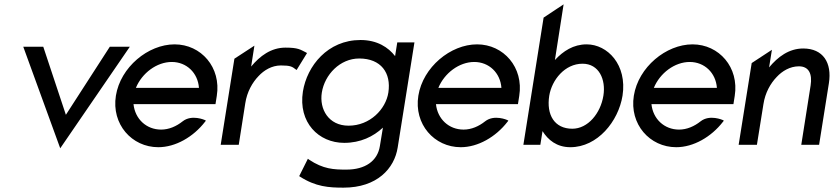

<svg xmlns="http://www.w3.org/2000/svg" viewBox="-20 -666 3835 883"><path d="M87 -451 257 16 577 -451H485L283 -138L179 -451Z M513 -226C492 -95 586 11 708 11C787 11 869 -36 923 -106L927 -111L922 -114C922 -114 862 -141 820 -108C791 -85 757 -70 721 -70C653 -70 601 -119 594 -187H971L977 -225C998 -356 905 -462 783 -462C661 -462 534 -357 513 -226ZM605 -262C633 -330 701 -381 770 -381C838 -381 890 -331 895 -262Z M995 0H1078L1108 -191C1116 -244 1141 -287 1169 -316C1194 -343 1230 -365 1272 -365C1317 -365 1324 -359 1340 -347L1344 -344L1392 -422L1387 -425C1361 -438 1351 -447 1293 -447C1226 -447 1175 -408 1135 -360L1150 -456L1058 -396Z M1373 -245C1351 -103 1445 -9 1563 -9C1638 -9 1697 -38 1741 -79L1727 6C1716 75 1659 114 1573 114C1515 114 1467 112 1401 68L1396 64L1356 144L1359 146C1432 193 1492 197 1560 197C1714 197 1794 109 1809 12L1886 -471H1807L1797 -408C1766 -448 1715 -482 1638 -482C1487 -482 1392 -363 1373 -245ZM1460 -240C1473 -323 1544 -397 1632 -397C1732 -397 1780 -331 1766 -240C1754 -164 1682 -88 1583 -88C1491 -88 1448 -164 1460 -240Z M1904 -226C1883 -95 1977 11 2099 11C2178 11 2260 -36 2314 -106L2318 -111L2313 -114C2313 -114 2253 -141 2211 -108C2182 -85 2148 -70 2112 -70C2044 -70 1992 -119 1985 -187H2362L2368 -225C2389 -356 2296 -462 2174 -462C2052 -462 1925 -357 1904 -226ZM1996 -262C2024 -330 2092 -381 2161 -381C2229 -381 2281 -331 2286 -262Z M2387 0H2465L2475 -63C2500 -23 2540 11 2603 11C2728 11 2824 -108 2843 -226C2865 -368 2774 -462 2678 -462C2617 -462 2570 -431 2532 -390L2572 -646L2480 -585ZM2506 -226C2518 -299 2578 -373 2659 -373C2735 -373 2767 -300 2755 -226C2742 -145 2684 -74 2612 -74C2530 -74 2492 -138 2506 -226Z M2895 -226C2874 -95 2968 11 3090 11C3169 11 3251 -36 3305 -106L3309 -111L3304 -114C3304 -114 3244 -141 3202 -108C3173 -85 3139 -70 3103 -70C3035 -70 2983 -119 2976 -187H3353L3359 -225C3380 -356 3287 -462 3165 -462C3043 -462 2916 -357 2895 -226ZM2987 -262C3015 -330 3083 -381 3152 -381C3220 -381 3272 -331 3277 -262Z M3377 0H3461L3491 -187C3499 -240 3524 -283 3552 -312C3577 -339 3613 -361 3654 -361C3701 -361 3716 -325 3708 -273L3665 0H3747L3792 -283C3807 -378 3765 -443 3674 -443C3608 -443 3557 -404 3517 -356L3530 -437L3437 -376Z"/></svg>

Font: Charger Pro
Style: BdNarObl
Weight: 700
Designer: Jasper
Foundry: Cannot Into Space Fonts
Version: Version 1.09